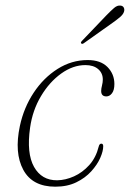

<svg xmlns="http://www.w3.org/2000/svg" viewBox="-20 -678 476 705"><path d="M293.5 -439Q248 -439 204.8 -408Q161.5 -377 130.5 -325Q99.5 -273 90.5 -209.5Q77 -115 105 -65.2Q133 -15.5 190 -16Q220.5 -16.5 251.8 -30.5Q283 -44.5 307.8 -72Q332.5 -99.5 342.5 -140Q345 -150.5 352 -150.5Q359 -150.5 359 -141Q359 -123 348 -98Q337 -73 315 -48.8Q293 -24.5 260 -8.5Q227 7.5 183 7.5Q99 7.5 65.5 -54.5Q32 -116.5 53 -215.5Q67.5 -283 103.8 -337.8Q140 -392.5 191.5 -425Q243 -457.5 302 -457.5Q349.5 -457.5 374.8 -431.8Q400 -406 400 -369.5Q400 -347 391.2 -335.5Q382.5 -324 370.5 -324Q351.5 -324 351.5 -344Q351.5 -352.5 354.5 -364Q357.5 -375.5 357.5 -386Q357.5 -409.5 340.5 -424.2Q323.5 -439 293.5 -439ZM370.5 -621.5Q387.5 -639 399.2 -649Q411 -659 422.5 -657.5Q431.5 -656.5 434.8 -649.5Q438 -642.5 435 -634Q431.5 -624.5 421 -615.5Q410.5 -606.5 396.5 -596.5L288 -519.5Q281.5 -515 278.5 -518.5Q274.5 -521.5 282 -529Z"/></svg>

Font: Fraunces 9pt S000 Thin
Style: Italic
Weight: 100
Italic angle: -16°
Version: Version 1.000; ttfautohint (v1.8.3)